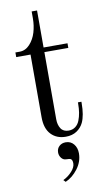

<svg xmlns="http://www.w3.org/2000/svg" viewBox="-98 -694 539 980"><g transform="rotate(-10 172.0 -204.5)"><path d="M168 -647.9V-456.1H292V-432.1H168V-84Q168 -55.2 180.7 -35.6Q193.4 -16.1 221.2 -16.1Q241.2 -16.1 255.9 -27.1Q270.5 -38.1 277.8 -56.9Q285.2 -75.7 288.6 -96.7Q292 -117.7 292 -142.1V-149.9H310.1V-142.1Q310.1 -79.6 293 -43Q281.2 -18.6 258.1 -3.2Q234.9 12.2 201.2 12.2Q153.8 12.2 125 -18.3Q96.2 -48.8 96.2 -106.9V-432.1H22V-456.1H43.9Q74.2 -456.1 96.9 -480.7Q119.6 -505.4 129.9 -540Q140.1 -574.7 140.1 -611.8V-647.9ZM149.9 228Q176.3 215.3 195.6 193.8Q214.8 172.4 214.8 152.8Q214.8 135.3 207 129.9Q201.2 126 183.1 126Q167.5 126 157.7 113.3Q147.9 100.6 147.9 85Q147.9 64.9 161.1 52.5Q174.3 40 194.8 40Q220.7 40 236.3 59.1Q252 78.1 252 106.9Q252 149.9 224.4 186.5Q196.8 223.1 160.2 238.8Z"/></g></svg>

Font: Flanker Steampunk
Style: Regular
Weight: 400
Designer: Alexey Kryukov, Leonardo Di Lena
Foundry: Alexey Kryukov, Leonardo Di Lena
Version: 1.210